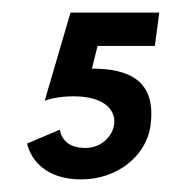

<svg xmlns="http://www.w3.org/2000/svg" viewBox="-20 -281 273 305"><path d="M116 -46C89 -46 78 -59 75 -75L23 -53C29 -27 53 4 109 4C165 4 212 -32 219 -81C229 -153 185 -172 126 -172L135 -208H226L233 -261H92L51 -121C59 -124 75 -128 97 -128C192 -128 168 -46 116 -46Z"/></svg>

Font: Hussar Tani
Style: DwaKurs
Weight: 700
Foundry: Cannot Into Space Fonts
Version: Version 0.92